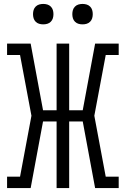

<svg xmlns="http://www.w3.org/2000/svg" viewBox="-20 -957 640 977"><path d="M16 0V-58H82L140 -368L82 -677H16V-735H136L199 -396H268V-735H332V-396H401L464 -735H584V-677H518L460 -368L518 -58H584V0H464L401 -339H332V0H268V-339H199L136 0ZM400 -833Q389 -833 379 -836Q369 -839 361.5 -846.5Q354 -854 351 -864Q348 -874 348 -885Q348 -896 351 -906Q354 -916 361.5 -923.5Q369 -931 379 -934Q389 -937 400 -937Q411 -937 421 -934Q431 -931 438.5 -923.5Q446 -916 449 -906Q452 -896 452 -885Q452 -874 449 -864Q446 -854 438.5 -846.5Q431 -839 421 -836Q411 -833 400 -833ZM200 -833Q189 -833 179 -836Q169 -839 161.5 -846.5Q154 -854 151 -864Q148 -874 148 -885Q148 -896 151 -906Q154 -916 161.5 -923.5Q169 -931 179 -934Q189 -937 200 -937Q211 -937 221 -934Q231 -931 238.5 -923.5Q246 -916 249 -906Q252 -896 252 -885Q252 -874 249 -864Q246 -854 238.5 -846.5Q231 -839 221 -836Q211 -833 200 -833Z"/></svg>

Font: Iosevka Slab Light Extended
Style: Regular
Weight: 300
Width: 7
Monospace: yes
Designer: Belleve Invis
Foundry: Belleve Invis
Version: Version 11.1.0; ttfautohint (v1.8.3)